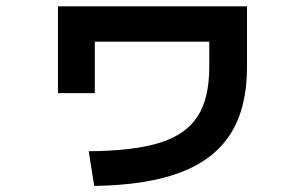

<svg xmlns="http://www.w3.org/2000/svg" viewBox="-20 -576 978 616"><path d="M651.4 -360.4V-442.4H284.2V-277.3H166V-555.7H772.5V-360.4Q772.5 -230.5 720.2 -147.5Q668 -64.5 560.1 -23.2Q452.1 18.1 282.2 20.5L264.6 -90.8Q409.7 -91.8 493.2 -118.2Q576.7 -144.5 614 -202.6Q651.4 -260.7 651.4 -360.4Z"/></svg>

Font: Pretendard
Style: Bold
Weight: 700
Designer: Base glyphs from Inter by Rasmus Andersson; Hangeul glyphs from Noto Sans CJK(Source Han Sans) by Jang Soo-young and Kan
Foundry: Kil Hyung-jin
Version: Version 1.309